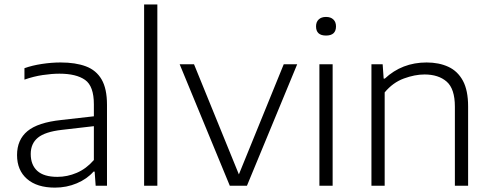

<svg xmlns="http://www.w3.org/2000/svg" viewBox="-20 -828 2186 856"><path d="M225 8.5Q145 8.5 100.5 -30.2Q56 -69 56 -136.5Q56 -205 102.5 -243.5Q149 -282 253 -293L398.5 -309.5V-363Q398.5 -444 359.2 -471.8Q320 -499.5 245 -499.5Q211.5 -499.5 170.8 -493.5Q130 -487.5 89 -473V-524Q124 -536.5 167.2 -543Q210.5 -549.5 250 -549.5Q317 -549.5 363 -532.2Q409 -515 433 -473.8Q457 -432.5 457 -361V0H406.5L402 -63H397Q368 -30 322.5 -10.8Q277 8.5 225 8.5ZM117 -141.5Q117 -93 146.2 -66.2Q175.5 -39.5 236 -39.5Q280 -39.5 322.2 -57.5Q364.5 -75.5 398.5 -114.5V-265.5L255.5 -249Q181 -240.5 149 -214.2Q117 -188 117 -141.5Z M622.5 0V-808H681.5V0Z M1004.5 0 781 -541.5H845L1045 -50.5L1245 -541.5H1305L1081 0Z M1404 0V-541.5H1463V0ZM1433.5 -669.5Q1389 -669.5 1389 -710.5Q1389 -730 1400.8 -741.2Q1412.5 -752.5 1433.5 -752.5Q1454.5 -752.5 1466.2 -741.2Q1478 -730 1478 -710.5Q1478 -669.5 1433.5 -669.5Z M1636 0V-541.5H1686L1690.5 -477.5H1695.5Q1772.5 -549.5 1882 -549.5Q1937 -549.5 1978.8 -530.2Q2020.5 -511 2043.8 -468Q2067 -425 2067 -353.5V0H2008V-352.5Q2008 -432 1971.5 -464Q1935 -496 1872.5 -496Q1829.5 -496 1780.5 -478Q1731.5 -460 1695 -416V0Z"/></svg>

Font: Encode Sans Semi Expanded Light
Style: Regular
Weight: 300
Width: 6
Designer: Multiple Designers
Foundry: Impallari Type
Version: Version 3.000; ttfautohint (v1.8.3) -l 8 -r 50 -G 200 -x 14 